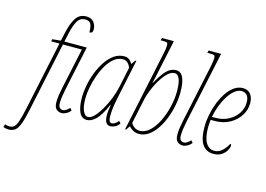

<svg xmlns="http://www.w3.org/2000/svg" viewBox="-248 -1014 2080 1499"><g transform="rotate(15 792.0 -265.0)"><path d="M-81 240Q-93 240 -104.5 237.5Q-116 235 -124 232L-117 208Q-111 210 -100.5 212.5Q-90 215 -81 215Q-58 215 -43 202Q-28 189 -15 150Q-2 111 14 35L130 -511H64L66 -529L135 -536L149 -600Q167 -682 195.5 -726Q224 -770 280 -770Q321 -770 340.5 -744Q360 -718 360 -686Q360 -672 355 -664Q350 -656 333 -656Q333 -703 321.5 -724Q310 -745 277 -745Q235 -745 213.5 -707.5Q192 -670 177 -600L163 -536H344L269 -183Q262 -148 257.5 -120Q253 -92 253 -63Q253 -36 264 -26Q275 -16 288 -16Q302 -16 317 -26Q332 -36 342 -48L357 -31Q343 -12 323 -1.5Q303 9 286 9Q261 9 243 -7Q225 -23 225 -63Q225 -92 229.5 -120Q234 -148 241 -183L311 -511H158L42 36Q25 119 9 163Q-7 207 -28 223.5Q-49 240 -81 240Z M490 10Q446 10 427 -34.5Q408 -79 408 -149Q408 -196 418.5 -250.5Q429 -305 449.5 -357Q470 -409 499 -452Q528 -495 565 -520.5Q602 -546 646 -546Q672 -546 687.5 -532.5Q703 -519 713 -502L737 -536H745L675 -204Q667 -165 663 -131.5Q659 -98 659 -69Q659 -15 684 -15Q695 -15 707.5 -22Q720 -29 737 -48L752 -31Q736 -9 716 0.5Q696 10 680 10Q632 10 632 -68Q632 -88 635 -109.5Q638 -131 641 -151H638Q598 -60 561.5 -25Q525 10 490 10ZM492 -15Q516 -15 542.5 -42.5Q569 -70 594.5 -114Q620 -158 640 -209Q660 -260 670 -307L704 -468Q695 -493 679 -507Q663 -521 641 -521Q604 -521 572 -496Q540 -471 515 -429.5Q490 -388 472.5 -338.5Q455 -289 445.5 -239.5Q436 -190 436 -149Q436 -87 451.5 -51Q467 -15 492 -15Z M911 10Q884 10 862.5 -2Q841 -14 829 -30L806 3H798L935 -644Q941 -671 943 -689Q945 -707 945 -715Q945 -731 938.5 -735.5Q932 -740 905 -740H887L892 -760H988L929 -483Q925 -462 920 -440.5Q915 -419 911 -405H915Q956 -479 989.5 -512.5Q1023 -546 1065 -546Q1104 -546 1122.5 -505.5Q1141 -465 1141 -388Q1141 -337 1130.5 -282Q1120 -227 1100 -175Q1080 -123 1051.5 -81Q1023 -39 987.5 -14.5Q952 10 911 10ZM910 -15Q953 -15 990 -49.5Q1027 -84 1054.5 -140Q1082 -196 1097.5 -261Q1113 -326 1113 -387Q1113 -455 1099 -488Q1085 -521 1061 -521Q1036 -521 1012.5 -502Q989 -483 967.5 -452.5Q946 -422 928.5 -387Q911 -352 899.5 -320Q888 -288 883 -267L839 -59Q850 -40 868.5 -27.5Q887 -15 910 -15Z M1264 9Q1239 9 1221 -7Q1203 -23 1203 -63Q1203 -92 1207.5 -120Q1212 -148 1219 -183L1319 -652Q1322 -668 1324.5 -686.5Q1327 -705 1327 -712Q1327 -731 1320 -735.5Q1313 -740 1284 -740H1264L1269 -760H1370L1247 -183Q1240 -148 1235.5 -120Q1231 -92 1231 -63Q1231 -36 1242 -26Q1253 -16 1266 -16Q1280 -16 1295 -26Q1310 -36 1320 -48L1335 -31Q1321 -12 1301 -1.5Q1281 9 1264 9Z M1511 10Q1455 10 1423.5 -34.5Q1392 -79 1392 -179Q1392 -224 1402 -274.5Q1412 -325 1430.5 -373Q1449 -421 1475 -460Q1501 -499 1534 -522.5Q1567 -546 1605 -546Q1645 -546 1667 -519Q1689 -492 1689 -444Q1689 -393 1660 -346.5Q1631 -300 1579 -270.5Q1527 -241 1458 -241H1424Q1423 -228 1421.5 -209Q1420 -190 1420 -179Q1420 -97 1445 -56Q1470 -15 1512 -15Q1550 -15 1577.5 -41.5Q1605 -68 1621 -100Q1630 -100 1630 -86Q1630 -71 1617 -48Q1604 -25 1578 -7.5Q1552 10 1511 10ZM1456 -266Q1515 -266 1561 -290.5Q1607 -315 1634 -355.5Q1661 -396 1661 -444Q1661 -485 1644 -503Q1627 -521 1601 -521Q1572 -521 1544.5 -498.5Q1517 -476 1493.5 -439Q1470 -402 1453 -356.5Q1436 -311 1428 -266Z"/></g></svg>

Font: Noto Serif ExtraCondensed Thin
Style: Italic
Weight: 100
Width: 2
Italic angle: -12°
Designer: Monotype Design Team
Foundry: Monotype Imaging Inc.
Version: Version 2.013